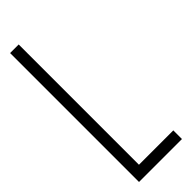

<svg xmlns="http://www.w3.org/2000/svg" viewBox="-293 -911 943 943"><g transform="rotate(-45 179.0 -439.0)"><path d="M328.1 8.3H29.8V-887.2H89.4V-51.8H328.1Z"/></g></svg>

Font: Ignotum
Style: Regular
Weight: 400
Designer: GGBot
Version: 0.10